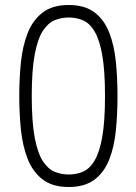

<svg xmlns="http://www.w3.org/2000/svg" viewBox="-20 -735 546 768"><path d="M255 13Q189 13 149.5 -18Q110 -49 90 -101Q70 -153 63.5 -218Q57 -283 57 -351Q57 -419 63.5 -484Q70 -549 90 -601Q110 -653 149.5 -684Q189 -715 255 -715Q319 -715 358 -685.5Q397 -656 417 -604.5Q437 -553 443.5 -487.5Q450 -422 450 -351Q450 -279 443.5 -213.5Q437 -148 417 -97Q397 -46 358 -16.5Q319 13 255 13ZM255 -37Q288 -37 314.5 -49.5Q341 -62 360 -95.5Q379 -129 389.5 -190.5Q400 -252 400 -351Q400 -450 389.5 -511.5Q379 -573 360 -606.5Q341 -640 314.5 -652.5Q288 -665 255 -665Q226 -665 199.5 -654.5Q173 -644 152 -612.5Q131 -581 119 -518Q107 -455 107 -351Q107 -246 119 -183.5Q131 -121 152 -89.5Q173 -58 199.5 -47.5Q226 -37 255 -37Z"/></svg>

Font: Kurewa Gothic CJK TC Regular
Style: Regular
Weight: 400
Designer: Max Yao
Foundry: Max-Everyday
Version: Version 1.071; ttfautohint (v1.8.3)